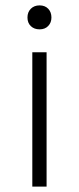

<svg xmlns="http://www.w3.org/2000/svg" viewBox="-20 -693 293 713"><path d="M82 -628Q82 -648 94.5 -660.5Q107 -673 127 -673Q147 -673 159 -660.5Q171 -648 171 -628Q171 -609 159 -596.5Q147 -584 127 -584Q107 -584 94.5 -596Q82 -608 82 -628ZM100 -499H153V0H100Z"/></svg>

Font: Bai Jamjuree Light
Style: Regular
Weight: 300
Designer: Katatrad Aksorn Co.,Ltd.
Foundry: Cadson Demak Co.,Ltd.
Version: Version 1.000; ttfautohint (v1.6)